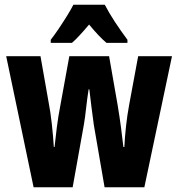

<svg xmlns="http://www.w3.org/2000/svg" viewBox="-20 -786 749 806"><path d="M374 -261Q369 -296 364 -336.5Q359 -377 355 -411H352Q346 -373 341.5 -332Q337 -291 332 -262L285 0H121L6 -550H150L184 -357Q192 -316 197.5 -266Q203 -216 206 -169H209Q213 -207 218.5 -251Q224 -295 234 -347L271 -550H438L474 -344Q482 -296 488 -250.5Q494 -205 498 -169H502Q504 -210 509 -256Q514 -302 522 -345L560 -550H702L586 0H419ZM420 -766Q437 -733 461.5 -695.5Q486 -658 515 -619V-606H427Q396 -632 354 -683Q333 -658 314.5 -638Q296 -618 282 -606H193V-619Q208 -638 226.5 -665.5Q245 -693 262 -720.5Q279 -748 288 -766Z"/></svg>

Font: Noto Sans Ethiopic ExtraCondensed ExtraBold
Style: Regular
Weight: 800
Width: 2
Designer: Monotype Design Team
Foundry: Monotype Imaging Inc.
Version: Version 2.102; ttfautohint (v1.8.4.7-5d5b)